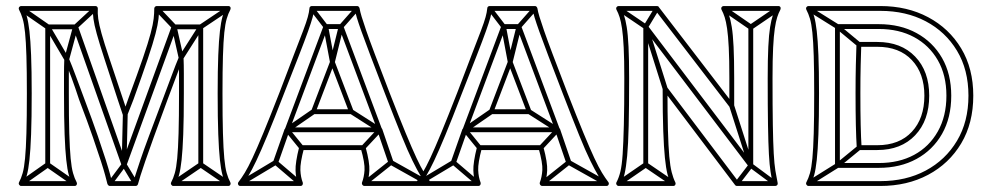

<svg xmlns="http://www.w3.org/2000/svg" viewBox="-20 -608 3265 636"><path d="M637 -62H653V-519Q653 -522 650.5 -524.5Q648 -527 645 -527H557Q552 -527 549 -522L383 -66Q382 -61 391.5 -61Q401 -61 399 -66L238 -522Q235 -527 230 -527H138Q135 -527 132.5 -524.5Q130 -522 130 -519V-62H146V-519Q146 -522 140.5 -516.5Q135 -511 138 -511H230Q232 -511 226.5 -515Q221 -519 222 -516L383 -60Q385 -55 391 -55Q397 -55 399 -60L565 -516Q566 -518 560.5 -514.5Q555 -511 557 -511H645Q648 -511 642.5 -516.5Q637 -522 637 -519ZM222 7 232 -7 143 -69Q141 -70 138 -70Q135 -70 133 -69L45 -7L55 7L143 -55Q145 -57 138.5 -57Q132 -57 133 -55ZM731 7 741 -7 650 -69Q648 -70 645 -70Q642 -70 640 -69L549 -7L559 7L650 -55Q652 -57 645.5 -57Q639 -57 640 -55ZM55 -587 45 -573 133 -512Q134 -512 132.5 -514Q131 -516 131 -515L194 -408Q197 -404 202.5 -404.5Q208 -405 209 -410L238 -517Q238 -518 236 -515Q234 -512 235 -513L301 -574L291 -586L225 -525Q224 -524 223.5 -523.5Q223 -523 222 -521L193 -414Q192 -409 201 -410.5Q210 -412 208 -416L145 -523Q144 -524 144 -524.5Q144 -525 143 -526ZM505 -586 493 -574 551 -513Q552 -512 550.5 -515.5Q549 -519 549 -517L572 -415Q574 -410 579 -409.5Q584 -409 587 -413L652 -515Q652 -516 650.5 -514Q649 -512 649 -512L740 -573L732 -587L641 -526Q640 -525 639.5 -524.5Q639 -524 638 -523L573 -421Q570 -417 579.5 -415.5Q589 -414 588 -419L565 -521Q564 -522 564 -523Q564 -524 563 -525ZM338 -5 350 5 397 -58Q400 -62 391 -62.5Q382 -63 384 -59L422 4L436 -4L398 -67Q396 -71 391.5 -71Q387 -71 385 -68ZM383 -63H399L403 -230H387ZM50 8H227Q232 8 234 4Q236 0 234 -4Q227 -17 222 -34.5Q217 -52 214 -83.5Q211 -115 209.5 -166.5Q208 -218 208 -299Q208 -333 208 -361Q208 -389 209 -412L194 -409Q205 -383 217 -350.5Q229 -318 242 -278Q271 -202 288 -152.5Q305 -103 314.5 -73.5Q324 -44 328.5 -27Q333 -10 336 2Q337 4 339 6Q341 8 344 8H429Q432 8 434 6.5Q436 5 437 2Q440 -10 445.5 -27Q451 -44 461 -73.5Q471 -103 489 -152.5Q507 -202 535 -278Q551 -320 563.5 -354Q576 -388 587 -414L572 -417Q573 -393 573 -364Q573 -335 573 -299Q573 -218 571.5 -166.5Q570 -115 567 -83.5Q564 -52 559 -34.5Q554 -17 547 -4Q545 0 547.5 4Q550 8 554 8H736Q741 8 743 4Q745 0 743 -4Q736 -17 731 -34.5Q726 -52 723 -83.5Q720 -115 718.5 -166.5Q717 -218 717 -299Q717 -374 718.5 -422.5Q720 -471 723 -500Q726 -529 731 -546Q736 -563 743 -576Q745 -581 743 -584.5Q741 -588 736 -588H499Q496 -588 493.5 -585.5Q491 -583 491 -580Q491 -564 489 -546Q487 -528 479 -497.5Q471 -467 453.5 -416Q436 -365 406 -284L388 -233H403L386 -284Q359 -365 342 -415.5Q325 -466 316.5 -496.5Q308 -527 305.5 -545.5Q303 -564 304 -580Q304 -583 302 -585.5Q300 -588 296 -588H50Q46 -588 43.5 -584.5Q41 -581 43 -576Q50 -563 55 -546Q60 -529 63 -500Q66 -471 67.5 -422.5Q69 -374 69 -299Q69 -218 67.5 -166.5Q66 -115 63 -83.5Q60 -52 55 -34.5Q50 -17 43 -4Q41 0 43.5 4Q46 8 50 8ZM50 -8 57 4Q64 -10 69 -28Q74 -46 77.5 -78Q81 -110 83 -163Q85 -216 85 -299Q85 -376 83 -425.5Q81 -475 77.5 -505Q74 -535 69 -553Q64 -571 57 -584L50 -572H296L288 -580Q287 -564 289.5 -545.5Q292 -527 300.5 -496Q309 -465 326 -413Q343 -361 370 -278L387 -227Q389 -222 395 -222Q401 -222 402 -227L422 -278Q452 -361 469.5 -413Q487 -465 495 -496Q503 -527 505 -545.5Q507 -564 507 -580L499 -572H736L729 -584Q722 -571 717 -553Q712 -535 708.5 -505Q705 -475 703 -425.5Q701 -376 701 -299Q701 -216 703 -163Q705 -110 708.5 -78Q712 -46 717 -28Q722 -10 729 4L736 -8H554L561 4Q568 -10 573 -28Q578 -46 581.5 -78Q585 -110 587 -163Q589 -216 589 -299Q589 -335 589 -364Q589 -393 588 -417Q588 -424 581.5 -425Q575 -426 573 -420Q562 -394 549.5 -360Q537 -326 521 -284Q492 -207 473.5 -157.5Q455 -108 445 -78Q435 -48 429.5 -31Q424 -14 421 -2L429 -8H344L352 -2Q349 -14 344.5 -31Q340 -48 330.5 -78Q321 -108 304 -157.5Q287 -207 258 -284Q243 -324 231 -356.5Q219 -389 208 -415Q206 -421 199.5 -420Q193 -419 193 -412Q192 -389 192 -361Q192 -333 192 -299Q192 -216 194 -163Q196 -110 199.5 -78Q203 -46 208 -28Q213 -10 220 4L227 -8Z M885 -73 901 -67 939 -175Q939 -175 938.5 -175Q938 -175 938 -175L1066 -517Q1068 -519 1062.5 -515.5Q1057 -512 1059 -512H1110Q1112 -512 1107 -515.5Q1102 -519 1103 -517L1231 -175Q1231 -175 1230.5 -175Q1230 -175 1230 -175L1267 -67L1283 -73L1246 -181Q1246 -181 1246 -181Q1246 -181 1245 -181L1117 -523Q1115 -528 1110 -528H1059Q1054 -528 1052 -523L924 -181Q923 -181 923 -181Q923 -181 923 -181ZM1238 -170V-186H931V-170ZM1019 -585 1007 -575 1053 -515Q1053 -514 1052 -517Q1051 -520 1051 -519L1073 -402Q1075 -395 1081.5 -395Q1088 -395 1089 -401L1118 -518Q1118 -519 1116.5 -516.5Q1115 -514 1116 -515L1169 -575L1157 -585L1104 -525Q1103 -524 1103 -523.5Q1103 -523 1102 -522L1073 -405Q1072 -399 1081 -398.5Q1090 -398 1089 -404L1067 -521Q1067 -523 1066.5 -523.5Q1066 -524 1065 -525ZM1023 -231 1013 -245 926 -185Q924 -183 923.5 -179.5Q923 -176 925 -173L973 -114L985 -124L937 -183Q935 -186 934 -178Q933 -170 936 -171ZM1148 -245 1140 -231 1234 -171Q1237 -170 1236 -178Q1235 -186 1232 -183L1177 -124L1189 -114L1244 -173Q1246 -175 1246 -179Q1246 -183 1242 -185ZM970 6 980 -6 898 -76Q897 -78 894 -78.5Q891 -79 889 -77L772 -7L780 7L897 -63Q899 -65 892.5 -65.5Q886 -66 888 -64ZM1396 7 1404 -7 1279 -77Q1277 -79 1274.5 -78.5Q1272 -78 1270 -76L1182 -6L1192 6L1280 -64Q1282 -66 1275.5 -65.5Q1269 -65 1271 -63ZM1406 -5Q1396 -18 1385 -36Q1374 -54 1359.5 -85Q1345 -116 1323.5 -168Q1302 -220 1270 -302Q1240 -380 1221.5 -429Q1203 -478 1193 -507Q1183 -536 1178 -552.5Q1173 -569 1171 -581Q1170 -584 1168 -586Q1166 -588 1163 -588H1013Q1010 -588 1007.5 -586Q1005 -584 1005 -580Q1004 -568 999.5 -551.5Q995 -535 984 -506Q973 -477 954 -428Q935 -379 906 -302Q874 -220 852.5 -168Q831 -116 816.5 -85Q802 -54 791 -36Q780 -18 770 -5Q767 -1 769 3.5Q771 8 776 8H975Q980 8 982 4.5Q984 1 983 -3Q976 -21 975 -44.5Q974 -68 987 -117L979 -111H1183L1175 -117Q1189 -68 1187.5 -44.5Q1186 -21 1179 -3Q1178 1 1180.5 4.5Q1183 8 1187 8H1400Q1405 8 1407 3.5Q1409 -1 1406 -5ZM1074 -400 1137 -235 1144 -246H1018L1025 -235L1088 -400ZM1394 5 1400 -8H1187L1195 3Q1202 -17 1203.5 -43Q1205 -69 1191 -121Q1190 -124 1188 -125.5Q1186 -127 1183 -127H979Q976 -127 974 -125.5Q972 -124 971 -121Q958 -69 959 -43Q960 -17 967 3L975 -8H776L782 5Q792 -8 803 -26Q814 -44 829 -75.5Q844 -107 866 -160Q888 -213 920 -296Q951 -375 970.5 -425Q990 -475 1000.5 -504.5Q1011 -534 1015.5 -550.5Q1020 -567 1021 -580L1013 -572H1163L1155 -579Q1157 -566 1162 -549.5Q1167 -533 1177.5 -503.5Q1188 -474 1207 -424Q1226 -374 1256 -296Q1288 -213 1309.5 -160Q1331 -107 1346.5 -75.5Q1362 -44 1373 -26Q1384 -8 1394 5ZM1088 -406Q1087 -411 1081.5 -411Q1076 -411 1074 -406L1011 -241Q1010 -237 1012 -233.5Q1014 -230 1018 -230H1144Q1149 -230 1151 -233.5Q1153 -237 1151 -241Z M1474 -73 1490 -67 1528 -175Q1528 -175 1527.5 -175Q1527 -175 1527 -175L1655 -517Q1657 -519 1651.5 -515.5Q1646 -512 1648 -512H1699Q1701 -512 1696 -515.5Q1691 -519 1692 -517L1820 -175Q1820 -175 1819.5 -175Q1819 -175 1819 -175L1856 -67L1872 -73L1835 -181Q1835 -181 1835 -181Q1835 -181 1834 -181L1706 -523Q1704 -528 1699 -528H1648Q1643 -528 1641 -523L1513 -181Q1512 -181 1512 -181Q1512 -181 1512 -181ZM1827 -170V-186H1520V-170ZM1608 -585 1596 -575 1642 -515Q1642 -514 1641 -517Q1640 -520 1640 -519L1662 -402Q1664 -395 1670.5 -395Q1677 -395 1678 -401L1707 -518Q1707 -519 1705.5 -516.5Q1704 -514 1705 -515L1758 -575L1746 -585L1693 -525Q1692 -524 1692 -523.5Q1692 -523 1691 -522L1662 -405Q1661 -399 1670 -398.5Q1679 -398 1678 -404L1656 -521Q1656 -523 1655.5 -523.5Q1655 -524 1654 -525ZM1612 -231 1602 -245 1515 -185Q1513 -183 1512.5 -179.5Q1512 -176 1514 -173L1562 -114L1574 -124L1526 -183Q1524 -186 1523 -178Q1522 -170 1525 -171ZM1737 -245 1729 -231 1823 -171Q1826 -170 1825 -178Q1824 -186 1821 -183L1766 -124L1778 -114L1833 -173Q1835 -175 1835 -179Q1835 -183 1831 -185ZM1559 6 1569 -6 1487 -76Q1486 -78 1483 -78.5Q1480 -79 1478 -77L1361 -7L1369 7L1486 -63Q1488 -65 1481.5 -65.5Q1475 -66 1477 -64ZM1985 7 1993 -7 1868 -77Q1866 -79 1863.5 -78.5Q1861 -78 1859 -76L1771 -6L1781 6L1869 -64Q1871 -66 1864.5 -65.5Q1858 -65 1860 -63ZM1995 -5Q1985 -18 1974 -36Q1963 -54 1948.5 -85Q1934 -116 1912.5 -168Q1891 -220 1859 -302Q1829 -380 1810.5 -429Q1792 -478 1782 -507Q1772 -536 1767 -552.5Q1762 -569 1760 -581Q1759 -584 1757 -586Q1755 -588 1752 -588H1602Q1599 -588 1596.5 -586Q1594 -584 1594 -580Q1593 -568 1588.5 -551.5Q1584 -535 1573 -506Q1562 -477 1543 -428Q1524 -379 1495 -302Q1463 -220 1441.5 -168Q1420 -116 1405.5 -85Q1391 -54 1380 -36Q1369 -18 1359 -5Q1356 -1 1358 3.5Q1360 8 1365 8H1564Q1569 8 1571 4.5Q1573 1 1572 -3Q1565 -21 1564 -44.5Q1563 -68 1576 -117L1568 -111H1772L1764 -117Q1778 -68 1776.5 -44.5Q1775 -21 1768 -3Q1767 1 1769.5 4.5Q1772 8 1776 8H1989Q1994 8 1996 3.5Q1998 -1 1995 -5ZM1663 -400 1726 -235 1733 -246H1607L1614 -235L1677 -400ZM1983 5 1989 -8H1776L1784 3Q1791 -17 1792.5 -43Q1794 -69 1780 -121Q1779 -124 1777 -125.5Q1775 -127 1772 -127H1568Q1565 -127 1563 -125.5Q1561 -124 1560 -121Q1547 -69 1548 -43Q1549 -17 1556 3L1564 -8H1365L1371 5Q1381 -8 1392 -26Q1403 -44 1418 -75.5Q1433 -107 1455 -160Q1477 -213 1509 -296Q1540 -375 1559.5 -425Q1579 -475 1589.5 -504.5Q1600 -534 1604.5 -550.5Q1609 -567 1610 -580L1602 -572H1752L1744 -579Q1746 -566 1751 -549.5Q1756 -533 1766.5 -503.5Q1777 -474 1796 -424Q1815 -374 1845 -296Q1877 -213 1898.5 -160Q1920 -107 1935.5 -75.5Q1951 -44 1962 -26Q1973 -8 1983 5ZM1677 -406Q1676 -411 1670.5 -411Q1665 -411 1663 -406L1600 -241Q1599 -237 1601 -233.5Q1603 -230 1607 -230H1733Q1738 -230 1740 -233.5Q1742 -237 1740 -241Z M2111 -62H2127V-519Q2127 -525 2118 -522Q2109 -519 2113 -514L2461 -55Q2464 -51 2469.5 -52.5Q2475 -54 2475 -60V-518H2459V-60Q2459 -54 2468 -57.5Q2477 -61 2473 -65L2125 -524Q2122 -529 2116.5 -527Q2111 -525 2111 -519ZM2205 7 2215 -7 2124 -69Q2122 -70 2119 -70Q2116 -70 2114 -69L2024 -7L2034 7L2124 -55Q2126 -57 2119.5 -57Q2113 -57 2114 -55ZM2382 -587 2372 -573 2462 -511Q2464 -510 2467 -510Q2470 -510 2472 -511L2563 -573L2553 -587L2462 -525Q2461 -524 2467.5 -524Q2474 -524 2472 -525ZM2033 -587 2025 -573 2115 -512Q2117 -511 2120.5 -511.5Q2124 -512 2126 -515L2163 -576L2149 -584L2112 -523Q2111 -520 2118.5 -522Q2126 -524 2123 -526ZM2543 6 2553 -6 2472 -66Q2469 -68 2466 -67.5Q2463 -67 2461 -65L2415 -5L2427 5L2473 -55Q2475 -58 2467.5 -57Q2460 -56 2462 -54ZM2127 -520 2111 -516 2175 -313 2191 -317ZM2412 -259 2396 -255 2459 -58 2475 -62ZM2556 -2Q2552 -21 2548.5 -42.5Q2545 -64 2543 -99.5Q2541 -135 2540 -194.5Q2539 -254 2539 -349Q2539 -411 2541 -450.5Q2543 -490 2546.5 -513.5Q2550 -537 2554.5 -551Q2559 -565 2565 -576Q2567 -581 2565 -584.5Q2563 -588 2558 -588H2377Q2373 -588 2370.5 -584.5Q2368 -581 2370 -576Q2376 -565 2380.5 -551Q2385 -537 2388.5 -513.5Q2392 -490 2394 -450.5Q2396 -411 2396 -349V-257L2410 -262L2162 -585Q2161 -588 2156 -588H2029Q2025 -588 2022.5 -584.5Q2020 -581 2022 -576Q2028 -565 2032.5 -551Q2037 -537 2040.5 -513.5Q2044 -490 2046 -450.5Q2048 -411 2048 -349Q2048 -255 2046.5 -194.5Q2045 -134 2042.5 -97Q2040 -60 2035 -39.5Q2030 -19 2022 -4Q2020 0 2022.5 4Q2025 8 2029 8H2210Q2215 8 2217 4Q2219 0 2217 -4Q2210 -18 2205 -37.5Q2200 -57 2197 -90Q2194 -123 2192.5 -177.5Q2191 -232 2191 -315L2177 -310L2415 5Q2417 8 2421 8H2548Q2552 8 2554.5 5Q2557 2 2556 -2ZM2540 2 2548 -8H2421L2427 -5L2189 -320Q2186 -325 2180.5 -323Q2175 -321 2175 -315Q2175 -230 2177 -174.5Q2179 -119 2182.5 -85Q2186 -51 2191 -31Q2196 -11 2203 4L2210 -8H2029L2036 4Q2044 -11 2049 -32.5Q2054 -54 2057.5 -91.5Q2061 -129 2062.5 -191Q2064 -253 2064 -349Q2064 -412 2062 -453Q2060 -494 2056 -518.5Q2052 -543 2047 -557.5Q2042 -572 2036 -584L2029 -572H2156L2150 -575L2398 -252Q2401 -248 2406.5 -249.5Q2412 -251 2412 -257V-349Q2412 -412 2410 -453Q2408 -494 2404 -518.5Q2400 -543 2395 -557.5Q2390 -572 2384 -584L2377 -572H2558L2551 -584Q2545 -572 2540 -557.5Q2535 -543 2531 -518.5Q2527 -494 2525 -453Q2523 -412 2523 -349Q2523 -253 2524 -193Q2525 -133 2527 -97Q2529 -61 2532.5 -39Q2536 -17 2540 2Z M2754 -52H2891Q2891 -52 2891 -52Q2891 -52 2891 -52Q2962 -52 3016 -81.5Q3070 -111 3100.5 -164.5Q3131 -218 3131 -291Q3131 -291 3131 -291Q3131 -291 3131 -291Q3131 -363 3100.5 -416Q3070 -469 3016 -498.5Q2962 -528 2891 -528Q2891 -528 2891 -528Q2891 -528 2891 -528H2754Q2751 -528 2748.5 -525.5Q2746 -523 2746 -520V-60Q2746 -57 2748.5 -54.5Q2751 -52 2754 -52ZM2754 -68Q2751 -68 2756.5 -62.5Q2762 -57 2762 -60V-520Q2762 -523 2756.5 -517.5Q2751 -512 2754 -512H2891Q2891 -512 2891 -512Q2891 -512 2891 -512Q2958 -512 3008 -485Q3058 -458 3086.5 -408.5Q3115 -359 3115 -291Q3115 -291 3115 -291Q3115 -291 3115 -291Q3115 -223 3086.5 -172.5Q3058 -122 3008 -95Q2958 -68 2891 -68Q2891 -68 2891 -68Q2891 -68 2891 -68ZM2831 -113 2821 -125 2749 -66Q2749 -66 2749.5 -66.5Q2750 -67 2750 -67L2654 -7L2662 7L2758 -53Q2759 -53 2759 -53.5Q2759 -54 2759 -54ZM2662 -587 2654 -573 2750 -513Q2750 -513 2749.5 -513.5Q2749 -514 2749 -514L2820 -455L2830 -467L2759 -526Q2759 -526 2759 -526.5Q2759 -527 2758 -527ZM2658 8H2896Q2985 8 3054.5 -29Q3124 -66 3164 -133Q3204 -200 3204 -291Q3204 -381 3164 -447.5Q3124 -514 3054.5 -551Q2985 -588 2896 -588H2658Q2654 -588 2651.5 -584.5Q2649 -581 2651 -576Q2658 -563 2663 -546Q2668 -529 2671 -500Q2674 -471 2675.5 -422.5Q2677 -374 2677 -299Q2677 -218 2675.5 -166.5Q2674 -115 2671 -83.5Q2668 -52 2663 -34.5Q2658 -17 2651 -4Q2649 0 2651.5 4Q2654 8 2658 8ZM2886 -453Q2959 -453 3000.5 -409Q3042 -365 3042 -291Q3042 -216 3000.5 -171.5Q2959 -127 2886 -127H2826L2834 -120Q2832 -151 2831 -194.5Q2830 -238 2830 -299Q2830 -353 2831 -393Q2832 -433 2833 -461L2825 -453ZM2658 -8 2665 4Q2672 -10 2677 -28Q2682 -46 2685.5 -78Q2689 -110 2691 -163Q2693 -216 2693 -299Q2693 -376 2691 -425.5Q2689 -475 2685.5 -505Q2682 -535 2677 -553Q2672 -571 2665 -584L2658 -572H2896Q2981 -572 3046.5 -537.5Q3112 -503 3150 -440Q3188 -377 3188 -291Q3188 -205 3150 -141.5Q3112 -78 3046.5 -43Q2981 -8 2896 -8ZM2886 -469H2825Q2822 -469 2819.5 -467Q2817 -465 2817 -461Q2816 -433 2815 -393Q2814 -353 2814 -299Q2814 -238 2815 -194Q2816 -150 2818 -118Q2818 -115 2820.5 -113Q2823 -111 2826 -111H2886Q2965 -111 3011.5 -160Q3058 -209 3058 -291Q3058 -372 3011.5 -420.5Q2965 -469 2886 -469Z"/></svg>

Font: Tilt Prism
Style: Regular
Weight: 400
Version: Version 1.000